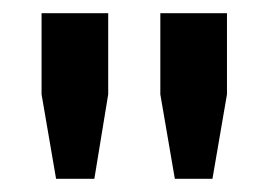

<svg xmlns="http://www.w3.org/2000/svg" viewBox="-20 -820 407 291"><path d="M65 -549 43 -677V-800H144V-677L123 -549ZM223 -677V-800H324V-677L302 -549H245Z"/></svg>

Font: Big Shoulders Text
Style: Bold
Weight: 700
Designer: Patric King
Foundry: XO Type Co
Version: Version 1.000; ttfautohint (v1.8.2)